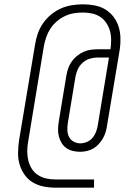

<svg xmlns="http://www.w3.org/2000/svg" viewBox="-20 -784 640 888"><path d="M237 84Q209 84 181.5 78.5Q154 73 131.5 59.5Q109 46 93.5 24Q78 2 70.5 -24Q63 -50 63.5 -78Q64 -106 68 -134L142 -577Q146 -603 154.5 -628Q163 -653 178.5 -675.5Q194 -698 215.5 -716Q237 -734 262 -745Q287 -756 313 -760Q339 -764 364 -764Q391 -764 417.5 -759Q444 -754 466 -741Q488 -728 504 -707.5Q520 -687 528 -662.5Q536 -638 537 -610.5Q538 -583 534 -556L475 -203Q473 -188 468.5 -173Q464 -158 456 -144Q448 -130 436.5 -117.5Q425 -105 411 -97Q397 -89 381.5 -85.5Q366 -82 351 -82Q333 -82 316.5 -86Q300 -90 286.5 -99.5Q273 -109 264.5 -123.5Q256 -138 252 -154Q248 -170 248.5 -187.5Q249 -205 252 -223L287 -435Q290 -452 295.5 -468Q301 -484 311 -498.5Q321 -513 335 -524.5Q349 -536 365 -543.5Q381 -551 398 -553.5Q415 -556 431 -556H491Q494 -578 494 -599.5Q494 -621 488.5 -641Q483 -661 471.5 -678Q460 -695 443.5 -706Q427 -717 406 -721.5Q385 -726 363 -726Q342 -726 321 -722.5Q300 -719 280 -709.5Q260 -700 242.5 -685Q225 -670 213 -651.5Q201 -633 194 -612.5Q187 -592 183 -571L110 -128Q106 -106 106 -84Q106 -62 111 -41.5Q116 -21 127 -3.5Q138 14 155.5 25.5Q173 37 194 41.5Q215 46 237 46H415V84ZM351 -121Q367 -121 383 -128Q399 -135 409.5 -148.5Q420 -162 425.5 -178Q431 -194 433 -209L484 -518H431Q413 -518 395 -512.5Q377 -507 362.5 -494Q348 -481 340 -464Q332 -447 329 -429L294 -217Q291 -200 291.5 -183Q292 -166 299 -151.5Q306 -137 320.5 -129Q335 -121 351 -121Z"/></svg>

Font: Iosevka Slab XLtEx
Style: Italic
Weight: 200
Width: 7
Italic angle: -9°
Monospace: yes
Designer: Belleve Invis
Foundry: Belleve Invis
Version: Version 11.1.0; ttfautohint (v1.8.3)